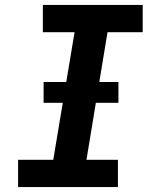

<svg xmlns="http://www.w3.org/2000/svg" viewBox="-20 -755 640 775"><path d="M53 0V-110H195L281 -625H153V-735H556V-625H414L329 -110H456V0ZM156 -340V-424H458V-340Z"/></svg>

Font: Iosevka SS04 XBd Ex Obl
Style: Regular
Weight: 800
Width: 7
Italic angle: -9°
Monospace: yes
Designer: Belleve Invis
Foundry: Belleve Invis
Version: Version 19.0.0; ttfautohint (v1.8.4)